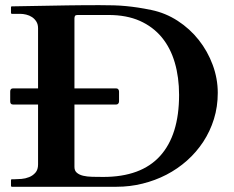

<svg xmlns="http://www.w3.org/2000/svg" viewBox="-20 -714 896 734"><path d="M29.3 -314.5Q19 -314.5 19 -326.7V-363.8Q19 -376 29.3 -376H125.5V-606Q125.5 -621.1 118.9 -631.6Q112.3 -642.1 102.3 -648.7Q92.3 -655.3 80.1 -658.2Q67.9 -661.1 57.1 -661.1H25.9Q22.9 -661.1 22.5 -662.8Q22 -664.6 22 -665V-686Q22 -686.5 22.5 -688.2Q22.9 -689.9 25.9 -689.9H36.6L237.3 -693.4Q265.6 -693.8 298.6 -694.1Q331.5 -694.3 359.9 -694.3Q390.6 -694.3 415 -693.6Q439.5 -692.9 461.9 -690.7Q484.4 -688.5 507.3 -685.1Q530.3 -681.6 558.6 -675.8Q612.8 -664.6 659.4 -634.3Q706.1 -604 740 -561Q773.9 -518.1 793.2 -465.8Q812.5 -413.6 812.5 -358.9Q812.5 -306.2 797.9 -259Q783.2 -211.9 757.1 -172.1Q731 -132.3 695.1 -100.3Q659.2 -68.4 616.2 -46.1Q573.2 -23.9 524.9 -12Q476.6 0 425.8 0H25.9Q22.9 0 22.5 -1.7Q22 -3.4 22 -3.9V-24.9Q22 -25.4 22.5 -27.1Q22.9 -28.8 25.9 -28.8H36.6Q46.9 -28.8 62 -30Q77.1 -31.2 91.3 -36.9Q105.5 -42.5 115.5 -54Q125.5 -65.4 125.5 -85.4V-314.5ZM264.6 -75.7Q264.6 -61.5 273.7 -53.7Q282.7 -45.9 297.6 -42.2Q312.5 -38.6 332.5 -38.1Q352.5 -37.6 374.5 -37.6Q519.5 -37.6 592 -117.7Q664.6 -197.8 664.6 -351.1Q664.6 -418.5 648.2 -474.6Q631.8 -530.8 598.4 -571.3Q564.9 -611.8 514.4 -634.3Q463.9 -656.7 395 -656.7H276.9Q269.5 -656.7 267.1 -653.6Q264.6 -650.4 264.6 -643.6V-376H424.8Q429.7 -376 432.4 -372.3Q435.1 -368.7 435.1 -363.8V-326.7Q435.1 -321.3 432.1 -317.9Q429.2 -314.5 424.8 -314.5H264.6Z"/></svg>

Font: Cardo
Style: Bold
Weight: 700
Designer: David J. Perry
Foundry: David J. Perry
Version: Version 1.0011